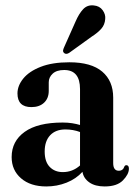

<svg xmlns="http://www.w3.org/2000/svg" viewBox="-20 -679 501 709"><path d="M23 -99Q23 -157.5 71 -192Q119 -226.5 211.5 -226.5Q230.5 -226.5 246.2 -224Q262 -221.5 275.5 -217.5V-350Q275.5 -420.5 217 -420.5Q189 -420.5 174.5 -407Q160 -393.5 160 -375V-343.5Q160 -316 142.8 -299.8Q125.5 -283.5 96 -283.5Q44.5 -283.5 44.5 -334Q44.5 -362.5 66 -389Q87.5 -415.5 130.2 -432.2Q173 -449 236 -449Q317 -449 357.5 -414.5Q398 -380 398 -318.5V-77Q398 -48.5 418.5 -48.5Q434.5 -48.5 439.5 -64.5Q442 -69 446.5 -69Q456 -69 456 -56Q456 -35.5 434 -13Q412 9.5 366.5 9.5Q331 9.5 309.8 -5.5Q288.5 -20.5 284.5 -44.5Q261 -18.5 225.8 -4.5Q190.5 9.5 151 9.5Q92.5 9.5 57.8 -20.5Q23 -50.5 23 -99ZM145 -119.5Q145 -82 163.5 -62.8Q182 -43.5 212 -43.5Q248 -43.5 275.5 -68V-191.5Q250 -201 221.5 -201Q185.5 -201 165.2 -179.5Q145 -158 145 -119.5ZM259 -599.5Q271.5 -628.5 287 -645Q302.5 -661.5 326 -659Q348 -657 359.2 -641.2Q370.5 -625.5 368.5 -608.5Q367 -587.5 354 -572.8Q341 -558 319 -544L235 -483.5Q223 -476.5 216 -484Q212 -488.5 213 -493.5Q214 -498.5 216.5 -504Z"/></svg>

Font: Fraunces 144pt S050 SemiBold
Style: Regular
Weight: 600
Version: Version 1.000; ttfautohint (v1.8.3)